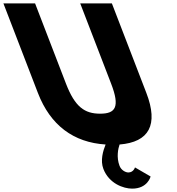

<svg xmlns="http://www.w3.org/2000/svg" viewBox="-288 -845 1052 1140"><path d="M325.9 158C359.4 245 444.9 275 496.9 275C588.9 275 606.2 203 606.2 203L513.4 149C513.4 149 505 179 474 179C457 179 431.6 165 421.9 140C401.9 88 413.9 36 422 13C597.6 -1 653.9 -104 581.1 -293L376.2 -825H188.2L371.9 -348C425.1 -210 398.5 -170 306.5 -170C214.5 -170 157.1 -210 103.9 -348L-79.8 -825H-267.8L-62.9 -293C11.1 -101 148.4 1 339 13C323.6 51 306.6 108 325.9 158Z"/></svg>

Font: Hussar
Style: BdOpOblFour
Weight: 700
Foundry: Cannot Into Space Fonts
Version: Version 2.00